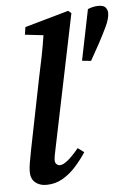

<svg xmlns="http://www.w3.org/2000/svg" viewBox="-54 -780 553 833"><g transform="rotate(-5 223.0 -363.0)"><path d="M114 14Q85 14 66 -2Q47 -18 47 -49Q47 -64 50.5 -86Q54 -108 61 -143L123 -452Q133 -497 142 -542.5Q151 -588 158 -634L78 -643L83 -676L274 -730L287 -719L167 -138Q163 -121 161 -108.5Q159 -96 159 -88Q159 -78 165.5 -72Q172 -66 180 -66Q208 -66 263 -133L290 -113Q270 -82 243.5 -52.5Q217 -23 185 -4.5Q153 14 114 14ZM406 -740Q430 -740 438 -729Q446 -718 446 -706Q446 -681 429 -645.5Q412 -610 393 -575L354 -505L315 -509L360 -730Q384 -740 406 -740Z"/></g></svg>

Font: Source Serif 4 Semibold
Style: Italic
Weight: 600
Italic angle: -12°
Designer: Frank Grießhammer
Foundry: Adobe
Version: Version 4.005;hotconv 1.1.0;makeotfexe 2.6.0